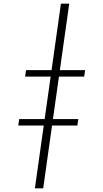

<svg xmlns="http://www.w3.org/2000/svg" viewBox="-20 -770 560 1040"><path d="M169 250 310 -750H355L214 250ZM121 -390H441L436 -355H116ZM84 -125H404L399 -90H79Z"/></svg>

Font: Brygada 1918
Style: Italic
Weight: 400
Italic angle: -8°
Designer: Mateusz Machalski | Borys Kosmynka | Przemek Hoffer
Foundry: NIEPODLEGLA 2018
Version: Version 3.006